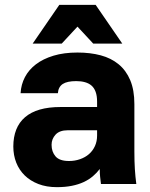

<svg xmlns="http://www.w3.org/2000/svg" viewBox="-20 -760 620 793"><path d="M215 13Q172 13 138.5 0Q105 -13 82 -35.5Q59 -58 47 -88.5Q35 -119 35 -155Q35 -194 47 -224.5Q59 -255 83.5 -276Q108 -297 144.5 -307.5Q181 -318 230 -318H381V-340Q381 -364 375 -380.5Q369 -397 358 -406.5Q347 -416 331 -420.5Q315 -425 295 -425Q276 -425 262 -422Q248 -419 239 -413Q230 -407 225 -397.5Q220 -388 219 -375H65Q67 -411 83 -441.5Q99 -472 128.5 -494.5Q158 -517 201 -530Q244 -543 300 -543Q353 -543 396 -531.5Q439 -520 470 -494.5Q501 -469 518 -428.5Q535 -388 535 -330V-135Q535 -93 537 -61.5Q539 -30 543 0H397Q395 -17 393.5 -30Q392 -43 392 -62Q380 -46 363.5 -32Q347 -18 325.5 -8Q304 2 276.5 7.5Q249 13 215 13ZM265 -95Q289 -95 310.5 -102.5Q332 -110 347.5 -123.5Q363 -137 372 -156.5Q381 -176 381 -200V-222H260Q226 -222 209.5 -204Q193 -186 193 -162Q193 -133 209.5 -114Q226 -95 265 -95ZM115 -580 225 -740H375L485 -580H365L300 -650L235 -580Z"/></svg>

Font: Golos Text VF
Style: Regular
Weight: 400
Designer: A.Korolkova, Vitaly Kuzmin
Foundry: ParaType Ltd
Version: Version 2.003